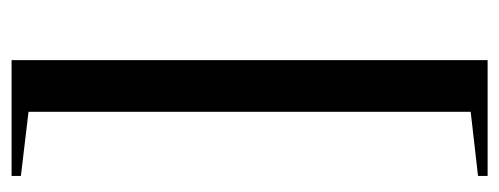

<svg xmlns="http://www.w3.org/2000/svg" viewBox="-292 -480 883 340"><g transform="rotate(90 150.0 -310.5)"><path d="M87 111V-732H292V-715L178.5 -702V81L292 94.5V111Z"/></g></svg>

Font: Newsreader Display SemiBold
Style: Regular
Weight: 600
Designer: Hugues Gentile
Foundry: Production Type
Version: Version 1.001